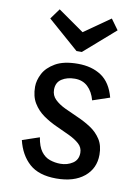

<svg xmlns="http://www.w3.org/2000/svg" viewBox="-89 -846 664 921"><g transform="rotate(10 243.0 -386.0)"><path d="M250 15Q165 15 119 -26Q73 -67 56 -138L139 -166Q146 -122 163.5 -98.5Q181 -75 206 -66.5Q231 -58 257 -58Q291 -58 317 -75Q343 -92 343 -126Q343 -152 323.5 -169.5Q304 -187 273.5 -201.5Q243 -216 208.5 -231.5Q174 -247 143.5 -268.5Q113 -290 93.5 -322Q74 -354 74 -401Q74 -432 91 -465Q108 -498 148.5 -521.5Q189 -545 258 -545Q326 -545 372.5 -514Q419 -483 438 -412L355 -384Q344 -425 319 -448.5Q294 -472 256 -472Q218 -472 192 -455Q166 -438 166 -403Q166 -375 185.5 -356Q205 -337 235.5 -322.5Q266 -308 300.5 -293Q335 -278 365.5 -258Q396 -238 415.5 -208Q435 -178 435 -133Q435 -66 385.5 -25.5Q336 15 250 15ZM240 -604 89 -736 126 -787 253 -698 380 -787 417 -736 266 -604Z"/></g></svg>

Font: Orienta
Style: Regular
Weight: 400
Designer: Eduardo Rodriguez Tunni
Foundry: Eduardo Rodriguez Tunni
Version: Version 1.002; ttfautohint (v1.8.4.7-5d5b);gftools[0.9.23]